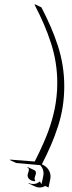

<svg xmlns="http://www.w3.org/2000/svg" viewBox="-20 -625 328 879"><path d="M24.4 107.4 27.1 105.7 138.9 114.5Q151.4 90.1 160.5 70.8Q169.7 51.5 181 25.5Q192.4 -0.5 200.7 -23.1Q209 -45.7 217.2 -73.6Q225.3 -101.6 230.6 -127.8Q235.8 -154.1 239 -184.1Q242.2 -214.1 242.2 -244.1Q242.2 -292 235 -337.8Q227.8 -383.5 213.1 -428.6Q198.5 -473.6 181 -514Q163.6 -554.4 138.4 -603.5L139.6 -605.5L169.7 -591.3Q194.8 -542.2 212.4 -501.7Q230 -461.2 244.8 -415.9Q259.5 -370.6 266.8 -324.3Q274.2 -278.1 274.2 -230.2Q274.2 -182.6 267.1 -136.8Q260 -91.1 245.5 -46.3Q231 -1.5 213.6 38.8Q196.3 79.1 171.6 127.4L176 129.4Q191.7 136.7 201.5 151.1Q211.4 165.5 211.4 183.6Q211.4 190.9 207.3 208.6Q203.1 226.3 202.1 233.4L187 226.3Q175.3 233.2 161.6 233.4Q150.6 233.4 140.6 228.8L110.6 214.6V212.6Q120.4 217.5 131.6 217.3Q140.9 217.3 148.2 214.4Q155.5 211.4 163.6 205.1Q164.8 210.4 166.1 212.8Q167.5 215.1 170.4 216.6Q171.4 211.2 175.4 193.7Q179.4 176.3 179.4 169.4Q179.4 147.5 164.3 131.1L54.4 121.3ZM104.5 140.9 106.4 139.6 136.7 153.8Q144.5 157.5 144.5 166.5Q144.5 171.6 141.5 179.4Q138.4 187.3 138.4 192.4Q138.4 198 141.4 202.6L139.4 204.6Q132.3 204.6 125.1 202Q117.9 199.5 112.2 193.1Q106.4 186.8 106.4 178.2Q106.4 172.4 109.4 164.7Q112.3 157 112.3 152.6Q112.3 144 104.5 140.9Z"/></svg>

Font: AgreloyOut1
Style: Medium
Weight: 400
Designer: gluk
Foundry: gluk
Version: Version 0.27